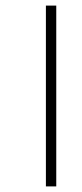

<svg xmlns="http://www.w3.org/2000/svg" viewBox="-20 -617 293 686"><path d="M144 49V-597H181V49Z"/></svg>

Font: Noto Sans Malayalam ExtraCondensed ExtraLight
Style: Regular
Weight: 200
Width: 2
Designer: Jelle Bosma - Monotype Design Team
Foundry: Monotype Imaging Inc.
Version: Version 2.104; ttfautohint (v1.8.4.7-5d5b)